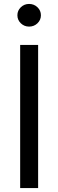

<svg xmlns="http://www.w3.org/2000/svg" viewBox="-20 -956 296 976"><path d="M173.8 -727.5V0H82.5V-727.5ZM127.9 -820.8Q103.5 -820.8 85.9 -837.6Q68.4 -854.5 68.4 -878.4Q68.4 -902.3 85.9 -919.2Q103.5 -936 127.9 -936Q152.8 -936 170.4 -919.2Q188 -902.3 188 -878.4Q188 -854.5 170.4 -837.6Q152.8 -820.8 127.9 -820.8Z"/></svg>

Font: Inter 20pt
Style: Regular
Weight: 400
Version: Version 4.001;git-66647c0bb